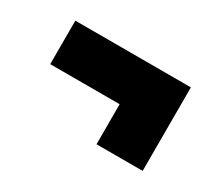

<svg xmlns="http://www.w3.org/2000/svg" viewBox="-56 -476 496 436"><g transform="rotate(30 191.5 -258.5)"><path d="M40 -254V-368H343V-254ZM222 -149V-325H343V-149Z"/></g></svg>

Font: Bricolage Grotesque 24pt Condensed ExtraBold
Style: Regular
Weight: 800
Width: 3
Designer: Mathieu Triay
Foundry: Atelier Triay
Version: Version 1.001;gftools[0.9.33.dev8+g029e19f]